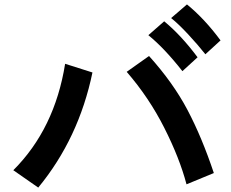

<svg xmlns="http://www.w3.org/2000/svg" viewBox="-20 -889 1040 865"><path d="M40 -122.1Q226.6 -308.6 273.4 -601.6L396.5 -562.5Q335 -265.6 152.3 -43.9ZM550.8 -565.4 651.4 -636.7Q759.8 -516.6 824.7 -393.6Q889.6 -270.5 943.4 -109.4L820.3 -58.6Q789.1 -176.8 720.2 -313Q651.4 -449.2 550.8 -565.4ZM751 -807.6 822.3 -869.1Q901.4 -804.7 973.6 -707L905.3 -644.5Q872.1 -686.5 828.1 -733.9Q784.2 -781.2 751 -807.6ZM648.4 -730.5 719.7 -793Q795.9 -730.5 870.1 -630.9L801.8 -568.4Q720.7 -671.9 648.4 -730.5Z"/></svg>

Font: Gothic A1 ExtraBold
Style: Regular
Weight: 800
Designer: HanYang I&C Co.,Ltd.
Foundry: HanYang I&C Co.,Ltd.
Version: Version 2.50